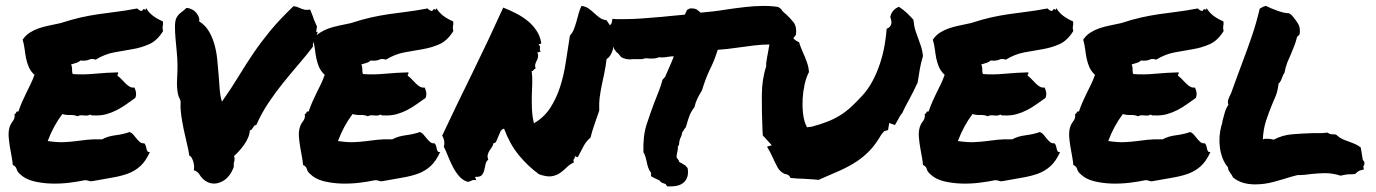

<svg xmlns="http://www.w3.org/2000/svg" viewBox="-20 -624 4773 666"><path d="M544.9 -549.8Q545.9 -543 545.4 -539.6Q544.9 -536.1 544.4 -533.2Q543.9 -530.3 543.9 -526.9Q543.9 -523.4 545.9 -516.6Q525.4 -483.4 498.5 -471.2Q471.7 -459 440.4 -453.6Q409.2 -448.2 376.5 -442.4Q343.8 -436.5 311.5 -417Q298.8 -421.9 288.6 -417Q278.3 -412.1 258.8 -414.1Q252.9 -408.2 244.1 -405.8Q235.4 -403.3 226.6 -400.4Q230.5 -391.6 230 -382.3Q229.5 -373 232.4 -367.2Q266.6 -364.3 308.1 -368.2Q349.6 -372.1 389.6 -373Q390.6 -368.2 388.7 -366.7Q386.7 -365.2 387.7 -361.3Q394.5 -356.4 401.4 -349.1Q408.2 -341.8 415 -335Q421.9 -328.1 429.2 -323.7Q436.5 -319.3 446.3 -320.3Q450.2 -312.5 451.7 -303.2Q453.1 -293.9 449.2 -284.2Q433.6 -273.4 418 -262.2Q402.3 -251 385.3 -242.2Q368.2 -233.4 349.1 -228Q330.1 -222.7 306.6 -223.6Q301.8 -223.6 299.3 -223.6Q296.9 -223.6 293 -226.6Q285.2 -221.7 271 -223.6Q256.8 -225.6 249 -220.7Q238.3 -225.6 223.1 -225.1Q208 -224.6 196.3 -228.5Q180.7 -208 168 -184.6Q155.3 -161.1 145.5 -134.8Q178.7 -129.9 200.7 -130.9Q222.7 -131.8 242.2 -134.3Q261.7 -136.7 282.2 -139.2Q302.7 -141.6 334 -140.6Q353.5 -151.4 380.4 -154.8Q407.2 -158.2 429.7 -166Q437.5 -163.1 443.4 -155.8Q449.2 -148.4 454.6 -142.1Q460 -135.7 465.8 -130.9Q471.7 -126 480.5 -127Q484.4 -123 485.8 -117.7Q487.3 -112.3 488.3 -107.4Q489.3 -102.5 491.7 -99.1Q494.1 -95.7 500 -96.7Q485.4 -64.5 466.3 -47.4Q447.3 -30.3 422.9 -21.5Q398.4 -12.7 368.7 -7.8Q338.9 -2.9 302.7 3.9Q293.9 5.9 288.1 3.4Q282.2 1 274.4 1Q252 5.9 220.7 9.8Q189.5 13.7 157.2 12.7Q125 11.7 95.7 4.4Q66.4 -2.9 47.9 -21.5Q40 -28.3 37.6 -37.6Q35.2 -46.9 24.4 -51.8Q23.4 -64.5 20.5 -80.1Q17.6 -95.7 14.6 -112.8Q11.7 -129.9 10.3 -146.5Q8.8 -163.1 11.7 -176.8Q14.6 -191.4 23.9 -203.1Q33.2 -214.8 30.3 -228.5Q35.2 -229.5 36.1 -233.9Q37.1 -238.3 43.9 -237.3Q49.8 -254.9 56.6 -270.5Q63.5 -286.1 70.8 -300.8Q78.1 -315.4 85.4 -330.6Q92.8 -345.7 99.6 -364.3Q85.9 -377 79.6 -392.1Q73.2 -407.2 70.3 -422.4Q67.4 -437.5 65.4 -453.6Q63.5 -469.7 58.6 -486.3Q68.4 -501 82.5 -510.3Q96.7 -519.5 113.3 -525.4Q129.9 -531.2 149.4 -535.2Q168.9 -539.1 190.4 -543.9Q229.5 -556.6 260.3 -563.5Q291 -570.3 320.8 -574.7Q350.6 -579.1 382.8 -583Q415 -586.9 456.1 -594.7Q464.8 -585.9 472.7 -585.9Q476.6 -594.7 481.9 -591.3Q487.3 -587.9 486.3 -596.7Q496.1 -580.1 511.2 -568.8Q526.4 -557.6 544.9 -549.8Z M846.7 -171.9Q845.7 -158.2 840.3 -146Q835 -133.8 827.1 -122.6Q819.3 -111.3 810.1 -101.1Q800.8 -90.8 792 -83Q794.9 -70.3 792.5 -64Q790 -57.6 791 -44.9Q776.4 -5.9 746.6 7.3Q716.8 20.5 690.4 2Q679.7 -5.9 672.4 -18.1Q665 -30.3 652.3 -33.2Q655.3 -49.8 649.4 -66.4Q643.6 -83 636.7 -84Q633.8 -104.5 627.9 -127.9Q622.1 -151.4 617.2 -175.3Q612.3 -199.2 608.9 -222.2Q605.5 -245.1 606.4 -264.6Q607.4 -274.4 603 -282.2Q598.6 -290 596.7 -300.8Q592.8 -323.2 594.2 -348.1Q595.7 -373 595.7 -395.5Q595.7 -417 593.3 -441.9Q590.8 -466.8 588.9 -489.7Q586.9 -512.7 586.9 -531.7Q586.9 -550.8 591.8 -561.5Q597.7 -573.2 607.9 -580.6Q618.2 -587.9 627 -596.7Q648.4 -594.7 661.1 -579.1Q673.8 -563.5 670.9 -549.8Q691.4 -537.1 703.6 -517.1Q715.8 -497.1 723.1 -472.2Q730.5 -447.3 733.4 -419.4Q736.3 -391.6 738.3 -364.7Q740.2 -337.9 742.2 -313.5Q744.1 -289.1 750 -271.5Q786.1 -323.2 810.5 -363.8Q835 -404.3 860.4 -441.4Q885.7 -478.5 917 -516.6Q948.2 -554.7 998 -602.5Q1007.8 -601.6 1014.2 -598.6Q1020.5 -595.7 1025.4 -593.8Q1030.3 -591.8 1037.1 -590.3Q1043.9 -588.9 1055.7 -590.8Q1059.6 -581.1 1061.5 -576.7Q1063.5 -572.3 1064.9 -567.9Q1066.4 -563.5 1068.8 -556.6Q1071.3 -549.8 1077.1 -537.1Q1080.1 -534.2 1079.1 -529.3Q1078.1 -524.4 1077.6 -520Q1077.1 -515.6 1077.1 -513.7Q1077.1 -511.7 1082 -513.7Q1079.1 -500 1071.8 -488.8Q1064.5 -477.5 1065.4 -461.9Q1043 -432.6 1016.1 -401.4Q989.3 -370.1 962.4 -336.9Q935.5 -303.7 911.1 -267.1Q886.7 -230.5 869.1 -190.4Q864.3 -190.4 861.8 -187.5Q859.4 -184.6 857.4 -181.2Q855.5 -177.7 853 -174.8Q850.6 -171.9 846.7 -171.9Z M1551.8 -549.8Q1552.7 -543 1552.2 -539.6Q1551.8 -536.1 1551.3 -533.2Q1550.8 -530.3 1550.8 -526.9Q1550.8 -523.4 1552.7 -516.6Q1532.2 -483.4 1505.4 -471.2Q1478.5 -459 1447.3 -453.6Q1416 -448.2 1383.3 -442.4Q1350.6 -436.5 1318.4 -417Q1305.7 -421.9 1295.4 -417Q1285.2 -412.1 1265.6 -414.1Q1259.8 -408.2 1251 -405.8Q1242.2 -403.3 1233.4 -400.4Q1237.3 -391.6 1236.8 -382.3Q1236.3 -373 1239.3 -367.2Q1273.4 -364.3 1314.9 -368.2Q1356.4 -372.1 1396.5 -373Q1397.5 -368.2 1395.5 -366.7Q1393.6 -365.2 1394.5 -361.3Q1401.4 -356.4 1408.2 -349.1Q1415 -341.8 1421.9 -335Q1428.7 -328.1 1436 -323.7Q1443.4 -319.3 1453.1 -320.3Q1457 -312.5 1458.5 -303.2Q1460 -293.9 1456.1 -284.2Q1440.4 -273.4 1424.8 -262.2Q1409.2 -251 1392.1 -242.2Q1375 -233.4 1356 -228Q1336.9 -222.7 1313.5 -223.6Q1308.6 -223.6 1306.2 -223.6Q1303.7 -223.6 1299.8 -226.6Q1292 -221.7 1277.8 -223.6Q1263.7 -225.6 1255.9 -220.7Q1245.1 -225.6 1230 -225.1Q1214.8 -224.6 1203.1 -228.5Q1187.5 -208 1174.8 -184.6Q1162.1 -161.1 1152.3 -134.8Q1185.5 -129.9 1207.5 -130.9Q1229.5 -131.8 1249 -134.3Q1268.6 -136.7 1289.1 -139.2Q1309.6 -141.6 1340.8 -140.6Q1360.4 -151.4 1387.2 -154.8Q1414.1 -158.2 1436.5 -166Q1444.3 -163.1 1450.2 -155.8Q1456.1 -148.4 1461.4 -142.1Q1466.8 -135.7 1472.7 -130.9Q1478.5 -126 1487.3 -127Q1491.2 -123 1492.7 -117.7Q1494.1 -112.3 1495.1 -107.4Q1496.1 -102.5 1498.5 -99.1Q1501 -95.7 1506.8 -96.7Q1492.2 -64.5 1473.1 -47.4Q1454.1 -30.3 1429.7 -21.5Q1405.3 -12.7 1375.5 -7.8Q1345.7 -2.9 1309.6 3.9Q1300.8 5.9 1294.9 3.4Q1289.1 1 1281.2 1Q1258.8 5.9 1227.5 9.8Q1196.3 13.7 1164.1 12.7Q1131.8 11.7 1102.5 4.4Q1073.2 -2.9 1054.7 -21.5Q1046.9 -28.3 1044.4 -37.6Q1042 -46.9 1031.2 -51.8Q1030.3 -64.5 1027.3 -80.1Q1024.4 -95.7 1021.5 -112.8Q1018.6 -129.9 1017.1 -146.5Q1015.6 -163.1 1018.6 -176.8Q1021.5 -191.4 1030.8 -203.1Q1040 -214.8 1037.1 -228.5Q1042 -229.5 1043 -233.9Q1043.9 -238.3 1050.8 -237.3Q1056.6 -254.9 1063.5 -270.5Q1070.3 -286.1 1077.6 -300.8Q1085 -315.4 1092.3 -330.6Q1099.6 -345.7 1106.4 -364.3Q1092.8 -377 1086.4 -392.1Q1080.1 -407.2 1077.1 -422.4Q1074.2 -437.5 1072.3 -453.6Q1070.3 -469.7 1065.4 -486.3Q1075.2 -501 1089.4 -510.3Q1103.5 -519.5 1120.1 -525.4Q1136.7 -531.2 1156.2 -535.2Q1175.8 -539.1 1197.3 -543.9Q1236.3 -556.6 1267.1 -563.5Q1297.9 -570.3 1327.6 -574.7Q1357.4 -579.1 1389.6 -583Q1421.9 -586.9 1462.9 -594.7Q1471.7 -585.9 1479.5 -585.9Q1483.4 -594.7 1488.8 -591.3Q1494.1 -587.9 1493.2 -596.7Q1502.9 -580.1 1518.1 -568.8Q1533.2 -557.6 1551.8 -549.8Z M1728.5 -177.7Q1719.7 -175.8 1715.8 -167.5Q1711.9 -159.2 1708.5 -150.4Q1705.1 -141.6 1701.7 -134.3Q1698.2 -127 1691.4 -127Q1690.4 -119.1 1686 -113.3Q1681.6 -107.4 1677.7 -101.1Q1673.8 -94.7 1671.9 -87.4Q1669.9 -80.1 1673.8 -70.3Q1666 -64.5 1664.1 -53.7Q1662.1 -43 1659.7 -33.2Q1657.2 -23.4 1651.4 -16.6Q1645.5 -9.8 1629.9 -10.7Q1627 -6.8 1628.9 -5.9Q1630.9 -4.9 1631.8 1Q1621.1 -1 1615.7 2.4Q1610.4 5.9 1602.5 6.8Q1584 1 1571.8 -13.7Q1559.6 -28.3 1550.3 -46.4Q1541 -64.5 1533.7 -83Q1526.4 -101.6 1519.5 -115.2Q1522.5 -126 1520.5 -136.2Q1518.6 -146.5 1513.7 -153.3Q1561.5 -254.9 1618.2 -370.1Q1674.8 -485.4 1725.6 -597.7Q1748 -588.9 1770 -577.6Q1792 -566.4 1810.1 -551.8Q1828.1 -537.1 1840.8 -518.1Q1853.5 -499 1857.4 -475.6Q1855.5 -469.7 1853 -471.2Q1850.6 -472.7 1848.6 -469.7Q1852.5 -464.8 1853 -462.9Q1853.5 -460.9 1853 -459Q1852.5 -457 1852.5 -453.6Q1852.5 -450.2 1855.5 -444.3Q1851.6 -445.3 1850.1 -443.4Q1848.6 -441.4 1843.8 -443.4Q1847.7 -432.6 1846.2 -425.8Q1844.7 -418.9 1841.8 -413.6Q1838.9 -408.2 1836.9 -401.9Q1835 -395.5 1837.9 -385.7Q1835 -385.7 1833.5 -384.3Q1832 -382.8 1831.1 -381.3Q1830.1 -379.9 1828.6 -378.4Q1827.1 -377 1824.2 -377.9Q1827.1 -356.4 1826.2 -335Q1825.2 -313.5 1824.7 -291.5Q1824.2 -269.5 1825.2 -245.6Q1826.2 -221.7 1832 -196.3Q1867.2 -216.8 1888.2 -249Q1909.2 -281.2 1922.4 -321.3Q1935.5 -361.3 1942.4 -407.2Q1949.2 -453.1 1957 -501Q1965.8 -509.8 1970.7 -522.5Q1975.6 -535.2 1979.5 -549.3Q1983.4 -563.5 1987.3 -577.6Q1991.2 -591.8 1997.1 -603.5Q2011.7 -601.6 2022 -594.2Q2032.2 -586.9 2041 -578.6Q2049.8 -570.3 2059.6 -563Q2069.3 -555.7 2084 -553.7Q2095.7 -537.1 2105.5 -521.5Q2115.2 -505.9 2118.2 -488.3Q2113.3 -480.5 2110.8 -470.7Q2108.4 -460.9 2105.5 -451.2Q2102.5 -441.4 2097.7 -433.1Q2092.8 -424.8 2084 -418.9Q2081.1 -393.6 2076.7 -372.6Q2072.3 -351.6 2067.9 -331.1Q2063.5 -310.5 2060.5 -288.6Q2057.6 -266.6 2058.6 -240.2Q2050.8 -217.8 2042 -192.4Q2033.2 -167 2028.3 -146.5Q2012.7 -133.8 2003.9 -116.2Q1995.1 -98.6 1985.4 -81.1Q1981.4 -77.1 1980.5 -79.1Q1979.5 -81.1 1973.6 -82Q1974.6 -78.1 1973.6 -76.2Q1972.7 -74.2 1971.2 -72.8Q1969.7 -71.3 1969.2 -68.4Q1968.8 -65.4 1970.7 -60.5Q1957 -54.7 1946.3 -43.9Q1935.5 -33.2 1923.3 -24.4Q1911.1 -15.6 1894 -12.7Q1877 -9.8 1849.6 -19.5Q1809.6 -48.8 1778.8 -86.9Q1748 -125 1728.5 -177.7Z M2648.4 -469.7Q2624 -469.7 2595.7 -466.3Q2567.4 -462.9 2540 -459Q2520.5 -456.1 2502.4 -454.1Q2484.4 -452.1 2469.7 -451.2Q2462.9 -429.7 2456.1 -413.1Q2449.2 -396.5 2441.4 -380.9Q2433.6 -364.3 2427.2 -347.2Q2420.9 -330.1 2415 -310.5Q2405.3 -294.9 2398.9 -281.7Q2392.6 -268.6 2388.7 -252Q2377 -237.3 2371.1 -221.2Q2365.2 -205.1 2362.3 -193.4L2358.4 -181.6Q2352.5 -175.8 2351.6 -172.4Q2350.6 -168.9 2346.7 -166Q2345.7 -155.3 2339.8 -144.5Q2337.9 -139.6 2336.9 -135.3Q2335.9 -130.9 2335.9 -128.9Q2335.9 -119.1 2331.1 -116.2Q2332 -111.3 2331.1 -106Q2330.1 -100.6 2329.1 -95.7Q2326.2 -84 2327.1 -77.1Q2330.1 -73.2 2332.5 -70.3Q2335 -67.4 2335.9 -62.5Q2341.8 -58.6 2344.7 -57.6Q2348.6 -54.7 2356.4 -50.8L2365.2 -41Q2370.1 -12.7 2356.4 3.9Q2341.8 22.5 2306.6 22.5H2294.9Q2290 17.6 2289.1 14.6Q2281.2 11.7 2276.4 9.8Q2271.5 7.8 2267.6 2Q2254.9 -3.9 2247.1 -7.8L2238.3 -12.7Q2238.3 -23.4 2238.3 -24.4Q2231.4 -33.2 2228 -43.9Q2224.6 -54.7 2222.7 -65.4Q2220.7 -74.2 2218.3 -82Q2215.8 -89.8 2211.9 -95.7Q2210 -152.3 2222.7 -191.4Q2235.4 -230.5 2249 -266.6Q2256.8 -286.1 2264.6 -306.2Q2272.5 -326.2 2278.3 -347.7L2287.1 -357.4Q2293.9 -373 2298.3 -383.3Q2302.7 -393.6 2307.6 -404.3Q2310.5 -411.1 2313 -417.5Q2315.4 -423.8 2317.4 -428.7Q2311.5 -428.7 2306.6 -428.2Q2301.8 -427.7 2296.9 -426.8Q2291 -425.8 2286.1 -425.3Q2281.2 -424.8 2276.4 -424.8Q2269.5 -424.8 2266.6 -425.8Q2255.9 -420.9 2243.2 -420.9H2233.4Q2230.5 -420.9 2228 -421.4Q2225.6 -421.9 2223.6 -421.9Q2213.9 -421.9 2208 -418.9Q2196.3 -418.9 2185.5 -418.9H2175.8Q2173.8 -418.9 2170.9 -418.5Q2168 -418 2166 -418Q2159.2 -418 2151.4 -419.4Q2143.6 -420.9 2134.8 -425.8Q2123 -441.4 2119.1 -442.4L2110.4 -454.1Q2109.4 -460 2107.4 -465.3Q2105.5 -470.7 2103.5 -477.5Q2099.6 -487.3 2096.2 -498.5Q2092.8 -509.8 2092.8 -525.4Q2093.8 -533.2 2096.7 -537.1Q2099.6 -541 2101.6 -543.9L2104.5 -558.6L2117.2 -557.6H2144.5Q2175.8 -557.6 2208 -560.1Q2240.2 -562.5 2274.4 -565.4Q2293.9 -567.4 2314 -569.3Q2334 -571.3 2355.5 -573.2Q2359.4 -582 2363.3 -589.8L2373 -594.7Q2390.6 -595.7 2397.9 -590.3Q2405.3 -585 2410.2 -580.1Q2431.6 -582 2453.6 -584.5Q2475.6 -586.9 2498 -590.8Q2531.2 -595.7 2564.9 -599.6Q2598.6 -603.5 2629.9 -603.5Q2643.6 -603.5 2656.2 -602.5Q2668.9 -601.6 2679.7 -599.6L2689.5 -592.8Q2692.4 -586.9 2697.8 -582Q2703.1 -577.1 2709 -572.3Q2720.7 -561.5 2732.4 -546.9Q2744.1 -532.2 2741.2 -503.9Q2733.4 -492.2 2729.5 -490.2L2720.7 -478.5L2710.9 -479.5Q2705.1 -479.5 2700.2 -478Q2695.3 -476.6 2690.4 -474.6Q2686.5 -472.7 2682.6 -471.2Q2678.7 -469.7 2673.8 -468.8Q2665 -468.8 2659.7 -469.2Q2654.3 -469.7 2648.4 -469.7Z M3148.4 -555.7Q3150.4 -534.2 3155.3 -518.6Q3160.2 -502.9 3166 -488.3Q3170.9 -474.6 3175.3 -461.4Q3179.7 -448.2 3181.6 -429.7Q3173.8 -404.3 3170.4 -382.8Q3167 -361.3 3163.1 -337.9Q3147.5 -303.7 3132.8 -277.3Q3118.2 -251 3109.4 -231.4Q3104.5 -226.6 3101.1 -220.2Q3097.7 -213.9 3093.8 -207Q3091.8 -204.1 3088.9 -198.2Q3085.9 -192.4 3084 -190.4L3064.5 -197.3L3060.5 -172.9L3046.9 -168.9L3037.1 -157.2Q3018.6 -125 2998 -103Q2977.5 -81.1 2951.7 -64Q2925.8 -46.9 2893.1 -32.2Q2860.4 -17.6 2819.3 0Q2802.7 -2 2790.5 -2.4Q2778.3 -2.9 2767.6 -3.9Q2749 -3.9 2721.7 -6.8Q2718.8 -14.6 2712.9 -17.6Q2707 -20.5 2702.1 -20.5Q2685.5 -28.3 2677.2 -43.5Q2668.9 -58.6 2661.1 -76.2Q2656.2 -86.9 2651.4 -96.2Q2646.5 -105.5 2640.6 -115.2L2657.2 -120.1L2635.7 -143.6Q2633.8 -146.5 2630.9 -148.9Q2627.9 -151.4 2626 -154.3L2625 -169.9Q2622.1 -237.3 2622.6 -293.5Q2623 -349.6 2637.7 -393.6V-404.3Q2640.6 -425.8 2643.6 -439.9Q2646.5 -454.1 2648.4 -466.8Q2651.4 -488.3 2657.2 -506.8Q2670.9 -509.8 2677.7 -518.1Q2684.6 -526.4 2689.5 -533.2Q2703.1 -534.2 2708 -529.3Q2712.9 -524.4 2717.8 -513.7Q2722.7 -504.9 2730 -494.1Q2737.3 -483.4 2752 -477.5Q2753.9 -469.7 2757.3 -461.4Q2760.7 -453.1 2764.6 -443.4Q2772.5 -426.8 2778.8 -408.7Q2785.2 -390.6 2786.1 -374Q2776.4 -355.5 2771 -331.1Q2765.6 -306.6 2764.2 -281.7Q2762.7 -256.8 2765.1 -233.9Q2767.6 -210.9 2773.4 -195.3L2779.3 -182.6L2795.9 -184.6Q2825.2 -192.4 2849.1 -201.7Q2873 -210.9 2893.6 -223.6Q2914.1 -236.3 2932.6 -253.4Q2951.2 -270.5 2971.7 -293Q2992.2 -315.4 3007.3 -344.2Q3022.5 -373 3032.7 -404.3Q3043 -435.5 3048.3 -466.3Q3053.7 -497.1 3055.7 -524.4Q3072.3 -530.3 3072.3 -547.9L3070.3 -558.6Q3066.4 -564.5 3070.3 -572.3Q3076.2 -590.8 3097.7 -600.6Q3113.3 -590.8 3125.5 -579.1Q3137.7 -567.4 3148.4 -555.7Z M3702.1 -549.8Q3703.1 -543 3702.6 -539.6Q3702.1 -536.1 3701.7 -533.2Q3701.2 -530.3 3701.2 -526.9Q3701.2 -523.4 3703.1 -516.6Q3682.6 -483.4 3655.8 -471.2Q3628.9 -459 3597.7 -453.6Q3566.4 -448.2 3533.7 -442.4Q3501 -436.5 3468.8 -417Q3456.1 -421.9 3445.8 -417Q3435.5 -412.1 3416 -414.1Q3410.2 -408.2 3401.4 -405.8Q3392.6 -403.3 3383.8 -400.4Q3387.7 -391.6 3387.2 -382.3Q3386.7 -373 3389.6 -367.2Q3423.8 -364.3 3465.3 -368.2Q3506.8 -372.1 3546.9 -373Q3547.9 -368.2 3545.9 -366.7Q3543.9 -365.2 3544.9 -361.3Q3551.8 -356.4 3558.6 -349.1Q3565.4 -341.8 3572.3 -335Q3579.1 -328.1 3586.4 -323.7Q3593.8 -319.3 3603.5 -320.3Q3607.4 -312.5 3608.9 -303.2Q3610.4 -293.9 3606.4 -284.2Q3590.8 -273.4 3575.2 -262.2Q3559.6 -251 3542.5 -242.2Q3525.4 -233.4 3506.3 -228Q3487.3 -222.7 3463.9 -223.6Q3459 -223.6 3456.5 -223.6Q3454.1 -223.6 3450.2 -226.6Q3442.4 -221.7 3428.2 -223.6Q3414.1 -225.6 3406.2 -220.7Q3395.5 -225.6 3380.4 -225.1Q3365.2 -224.6 3353.5 -228.5Q3337.9 -208 3325.2 -184.6Q3312.5 -161.1 3302.7 -134.8Q3335.9 -129.9 3357.9 -130.9Q3379.9 -131.8 3399.4 -134.3Q3418.9 -136.7 3439.5 -139.2Q3460 -141.6 3491.2 -140.6Q3510.7 -151.4 3537.6 -154.8Q3564.5 -158.2 3586.9 -166Q3594.7 -163.1 3600.6 -155.8Q3606.4 -148.4 3611.8 -142.1Q3617.2 -135.7 3623 -130.9Q3628.9 -126 3637.7 -127Q3641.6 -123 3643.1 -117.7Q3644.5 -112.3 3645.5 -107.4Q3646.5 -102.5 3648.9 -99.1Q3651.4 -95.7 3657.2 -96.7Q3642.6 -64.5 3623.5 -47.4Q3604.5 -30.3 3580.1 -21.5Q3555.7 -12.7 3525.9 -7.8Q3496.1 -2.9 3460 3.9Q3451.2 5.9 3445.3 3.4Q3439.5 1 3431.6 1Q3409.2 5.9 3377.9 9.8Q3346.7 13.7 3314.5 12.7Q3282.2 11.7 3252.9 4.4Q3223.6 -2.9 3205.1 -21.5Q3197.3 -28.3 3194.8 -37.6Q3192.4 -46.9 3181.6 -51.8Q3180.7 -64.5 3177.7 -80.1Q3174.8 -95.7 3171.9 -112.8Q3168.9 -129.9 3167.5 -146.5Q3166 -163.1 3168.9 -176.8Q3171.9 -191.4 3181.2 -203.1Q3190.4 -214.8 3187.5 -228.5Q3192.4 -229.5 3193.4 -233.9Q3194.3 -238.3 3201.2 -237.3Q3207 -254.9 3213.9 -270.5Q3220.7 -286.1 3228 -300.8Q3235.4 -315.4 3242.7 -330.6Q3250 -345.7 3256.8 -364.3Q3243.2 -377 3236.8 -392.1Q3230.5 -407.2 3227.5 -422.4Q3224.6 -437.5 3222.7 -453.6Q3220.7 -469.7 3215.8 -486.3Q3225.6 -501 3239.7 -510.3Q3253.9 -519.5 3270.5 -525.4Q3287.1 -531.2 3306.6 -535.2Q3326.2 -539.1 3347.7 -543.9Q3386.7 -556.6 3417.5 -563.5Q3448.2 -570.3 3478 -574.7Q3507.8 -579.1 3540 -583Q3572.3 -586.9 3613.3 -594.7Q3622.1 -585.9 3629.9 -585.9Q3633.8 -594.7 3639.2 -591.3Q3644.5 -587.9 3643.6 -596.7Q3653.3 -580.1 3668.5 -568.8Q3683.6 -557.6 3702.1 -549.8Z M4223.6 -549.8Q4224.6 -543 4224.1 -539.6Q4223.6 -536.1 4223.1 -533.2Q4222.7 -530.3 4222.7 -526.9Q4222.7 -523.4 4224.6 -516.6Q4204.1 -483.4 4177.2 -471.2Q4150.4 -459 4119.1 -453.6Q4087.9 -448.2 4055.2 -442.4Q4022.5 -436.5 3990.2 -417Q3977.5 -421.9 3967.3 -417Q3957 -412.1 3937.5 -414.1Q3931.6 -408.2 3922.9 -405.8Q3914.1 -403.3 3905.3 -400.4Q3909.2 -391.6 3908.7 -382.3Q3908.2 -373 3911.1 -367.2Q3945.3 -364.3 3986.8 -368.2Q4028.3 -372.1 4068.4 -373Q4069.3 -368.2 4067.4 -366.7Q4065.4 -365.2 4066.4 -361.3Q4073.2 -356.4 4080.1 -349.1Q4086.9 -341.8 4093.8 -335Q4100.6 -328.1 4107.9 -323.7Q4115.2 -319.3 4125 -320.3Q4128.9 -312.5 4130.4 -303.2Q4131.8 -293.9 4127.9 -284.2Q4112.3 -273.4 4096.7 -262.2Q4081.1 -251 4064 -242.2Q4046.9 -233.4 4027.8 -228Q4008.8 -222.7 3985.4 -223.6Q3980.5 -223.6 3978 -223.6Q3975.6 -223.6 3971.7 -226.6Q3963.9 -221.7 3949.7 -223.6Q3935.5 -225.6 3927.7 -220.7Q3917 -225.6 3901.9 -225.1Q3886.7 -224.6 3875 -228.5Q3859.4 -208 3846.7 -184.6Q3834 -161.1 3824.2 -134.8Q3857.4 -129.9 3879.4 -130.9Q3901.4 -131.8 3920.9 -134.3Q3940.4 -136.7 3960.9 -139.2Q3981.4 -141.6 4012.7 -140.6Q4032.2 -151.4 4059.1 -154.8Q4085.9 -158.2 4108.4 -166Q4116.2 -163.1 4122.1 -155.8Q4127.9 -148.4 4133.3 -142.1Q4138.7 -135.7 4144.5 -130.9Q4150.4 -126 4159.2 -127Q4163.1 -123 4164.6 -117.7Q4166 -112.3 4167 -107.4Q4168 -102.5 4170.4 -99.1Q4172.9 -95.7 4178.7 -96.7Q4164.1 -64.5 4145 -47.4Q4126 -30.3 4101.6 -21.5Q4077.1 -12.7 4047.4 -7.8Q4017.6 -2.9 3981.4 3.9Q3972.7 5.9 3966.8 3.4Q3960.9 1 3953.1 1Q3930.7 5.9 3899.4 9.8Q3868.2 13.7 3835.9 12.7Q3803.7 11.7 3774.4 4.4Q3745.1 -2.9 3726.6 -21.5Q3718.8 -28.3 3716.3 -37.6Q3713.9 -46.9 3703.1 -51.8Q3702.1 -64.5 3699.2 -80.1Q3696.3 -95.7 3693.4 -112.8Q3690.4 -129.9 3689 -146.5Q3687.5 -163.1 3690.4 -176.8Q3693.4 -191.4 3702.6 -203.1Q3711.9 -214.8 3709 -228.5Q3713.9 -229.5 3714.8 -233.9Q3715.8 -238.3 3722.7 -237.3Q3728.5 -254.9 3735.4 -270.5Q3742.2 -286.1 3749.5 -300.8Q3756.8 -315.4 3764.2 -330.6Q3771.5 -345.7 3778.3 -364.3Q3764.6 -377 3758.3 -392.1Q3752 -407.2 3749 -422.4Q3746.1 -437.5 3744.1 -453.6Q3742.2 -469.7 3737.3 -486.3Q3747.1 -501 3761.2 -510.3Q3775.4 -519.5 3792 -525.4Q3808.6 -531.2 3828.1 -535.2Q3847.7 -539.1 3869.1 -543.9Q3908.2 -556.6 3939 -563.5Q3969.7 -570.3 3999.5 -574.7Q4029.3 -579.1 4061.5 -583Q4093.8 -586.9 4134.8 -594.7Q4143.6 -585.9 4151.4 -585.9Q4155.3 -594.7 4160.6 -591.3Q4166 -587.9 4165 -596.7Q4174.8 -580.1 4189.9 -568.8Q4205.1 -557.6 4223.6 -549.8Z M4458 -10.7Q4430.7 -2 4398.4 6.8Q4366.2 15.6 4334 15.6Q4285.2 15.6 4256.8 -8.8Q4252 -19.5 4248 -23.4Q4245.1 -27.3 4242.7 -31.7Q4240.2 -36.1 4239.3 -43.9Q4227.5 -57.6 4220.7 -75.7Q4213.9 -93.8 4211.4 -112.8Q4209 -131.8 4210.4 -151.4Q4211.9 -170.9 4216.8 -188.5Q4218.8 -192.4 4219.2 -196.3Q4219.7 -200.2 4220.7 -205.1Q4224.6 -220.7 4229 -235.4Q4233.4 -250 4241.2 -260.7Q4237.3 -269.5 4241.2 -280.3Q4245.1 -291 4250 -299.8Q4263.7 -336.9 4272.9 -362.8Q4282.2 -388.7 4292 -414.1Q4308.6 -458 4323.2 -501Q4337.9 -543.9 4349.6 -593.8Q4357.4 -598.6 4361.3 -600.6Q4367.2 -602.5 4371.1 -603.5Q4388.7 -594.7 4412.1 -586.4Q4435.5 -578.1 4451.2 -578.1Q4459 -573.2 4460.9 -570.8Q4462.9 -568.4 4464.8 -566.4Q4475.6 -553.7 4483.4 -540.5Q4491.2 -527.3 4488.3 -505.9Q4482.4 -497.1 4479.5 -497.1Q4474.6 -477.5 4469.2 -463.9Q4463.9 -450.2 4458 -436.5Q4451.2 -421.9 4445.3 -407.2Q4439.5 -392.6 4435.5 -371.1Q4431.6 -366.2 4430.2 -362.3Q4428.7 -358.4 4426.8 -353.5Q4424.8 -348.6 4422.4 -343.3Q4419.9 -337.9 4415 -334Q4412.1 -308.6 4405.8 -293Q4399.4 -277.3 4392.6 -261.7Q4380.9 -233.4 4371.6 -205.1Q4362.3 -176.8 4360.4 -140.6Q4365.2 -142.6 4369.6 -142.6Q4374 -142.6 4377.9 -142.6Q4386.7 -142.6 4398.4 -139.6Q4427.7 -155.3 4462.4 -158.2Q4497.1 -161.1 4531.2 -162.1Q4544.9 -162.1 4558.6 -162.1Q4572.3 -162.1 4584 -164.1Q4592.8 -159.2 4595.2 -158.7Q4597.7 -158.2 4602.5 -158.2Q4609.4 -158.2 4614.3 -157.2Q4626 -146.5 4636.7 -141.6Q4647.5 -136.7 4659.2 -132.8Q4669.9 -128.9 4680.2 -124.5Q4690.4 -120.1 4700.2 -112.3L4707 -70.3Q4713.9 -61.5 4712.9 -58.6Q4712.9 -50.8 4709 -46.9L4710.9 -36.1Q4696.3 -33.2 4690.9 -29.3Q4685.5 -25.4 4680.7 -20.5Q4672.9 -19.5 4669.4 -19.5Q4666 -19.5 4663.1 -19.5Q4649.4 -19.5 4629.9 -14.6Q4603.5 -23.4 4575.2 -23.4Q4564.5 -23.4 4552.7 -22.5Q4541 -21.5 4529.3 -20.5Q4517.6 -18.6 4505.4 -17.6Q4493.2 -16.6 4480.5 -16.6Z"/></svg>

Font: Permanent Marker
Style: Regular
Weight: 400
Designer: Font Diner, Inc
Foundry: Font Diner, Inc
Version: Version 1.000